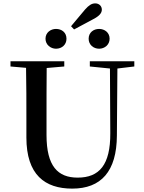

<svg xmlns="http://www.w3.org/2000/svg" viewBox="-20 -1097 849 1135"><path d="M311 -809C345 -809 373 -832 373 -868C373 -905 345 -926 311 -926C280 -926 249 -905 249 -868C249 -832 280 -809 311 -809ZM418 -923 530 -983C569 -1003 582 -1021 582 -1040C582 -1061 566 -1077 543 -1077C523 -1077 506 -1067 483 -1041L400 -942ZM566 -809C598 -809 628 -832 628 -868C628 -905 598 -926 566 -926C533 -926 504 -905 504 -868C504 -832 533 -809 566 -809ZM511 -704 630 -692 632 -310C633 -122 567 -47 439 -47C322 -47 255 -114 255 -299V-397C255 -497 255 -597 256 -695L360 -704V-735H42V-704L134 -696C136 -596 136 -496 136 -397V-284C136 -64 245 18 407 18C577 18 670 -83 671 -296L674 -692L774 -704V-735H511Z"/></svg>

Font: Noto Serif CJK HK SemiBold
Style: Regular
Weight: 600
Designer: Ryoko NISHIZUKA 西塚涼子 (kana & ideographs); Frank Grießhammer (Latin, Greek & Cyrillic); Wenlong ZHANG 张文龙 (bopomofo); San
Foundry: Adobe
Version: Version 2.001;hotconv 1.1.0;makeotfexe 2.6.0